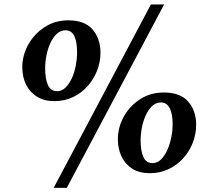

<svg xmlns="http://www.w3.org/2000/svg" viewBox="-20 -820 970 878"><path d="M228.5 -357.5Q181.5 -357.5 148.8 -378Q116 -398.5 99 -433.5Q82 -468.5 82 -512.5Q82 -567 109.2 -616Q136.5 -665 184 -696Q231.5 -727 292.5 -727Q368 -727 403.8 -684.8Q439.5 -642.5 439.5 -579Q439.5 -537 424 -497.2Q408.5 -457.5 380.5 -426Q352.5 -394.5 313.8 -376Q275 -357.5 228.5 -357.5ZM241 -403Q263 -403 280 -419.8Q297 -436.5 309 -463.2Q321 -490 326.8 -521.2Q332.5 -552.5 332.5 -581Q332.5 -628.5 319.8 -655Q307 -681.5 279.5 -681.5Q257.5 -681.5 240 -665.5Q222.5 -649.5 210.5 -623.5Q198.5 -597.5 192.5 -567Q186.5 -536.5 186.5 -507.5Q186.5 -459.5 199.2 -431.2Q212 -403 241 -403ZM670 -799.5H730.5L285.5 39H225.5ZM665 -28Q618 -28 585.5 -48.2Q553 -68.5 536 -103.8Q519 -139 519 -183Q519 -237.5 546 -286.5Q573 -335.5 620.5 -366.2Q668 -397 729 -397Q805 -397 841 -355Q877 -313 877 -249.5Q877 -207 861.5 -167.2Q846 -127.5 817.8 -96.2Q789.5 -65 750.8 -46.5Q712 -28 665 -28ZM677 -74Q699 -74 716 -90.5Q733 -107 745 -134Q757 -161 763.2 -192Q769.5 -223 769.5 -251.5Q769.5 -299 756.2 -325.2Q743 -351.5 715.5 -351.5Q693.5 -351.5 676.2 -335.5Q659 -319.5 647 -293.8Q635 -268 629 -237.5Q623 -207 623 -178Q623 -130 635.8 -102Q648.5 -74 677 -74Z"/></svg>

Font: Merriweather 48pt ExtraBold
Style: Italic
Weight: 800
Italic angle: -7.8°
Version: Version 2.101